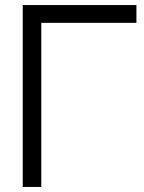

<svg xmlns="http://www.w3.org/2000/svg" viewBox="-20 -740 570 760"><path d="M70 0H143.5V-649.5H520V-720H70Z"/></svg>

Font: Hauora
Style: Regular
Weight: 400
Designer: Mikhail Sharanda
Foundry: WCYS & Co.
Version: Version 1.010